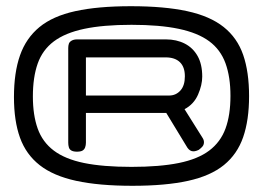

<svg xmlns="http://www.w3.org/2000/svg" viewBox="-20 -711 848 619"><path d="M402 -691Q510 -691 583.5 -675Q657 -659 701 -624Q745 -589 764 -534Q783 -479 783 -401Q783 -324 764 -269Q745 -214 702 -179Q659 -144 586.5 -128Q514 -112 407 -112Q299 -112 225.5 -128Q152 -144 108 -178.5Q64 -213 44.5 -267Q25 -321 25 -398Q25 -477 44.5 -532.5Q64 -588 107 -623.5Q150 -659 222.5 -675Q295 -691 402 -691ZM404 -173Q495 -173 556.5 -185.5Q618 -198 654.5 -225.5Q691 -253 707 -296.5Q723 -340 723 -402Q723 -463 707 -507Q691 -551 654.5 -578Q618 -605 556.5 -618Q495 -631 404 -631Q313 -631 251.5 -618Q190 -605 153.5 -577.5Q117 -550 101.5 -506Q86 -462 86 -400Q86 -340 101.5 -296.5Q117 -253 153.5 -225.5Q190 -198 251 -185.5Q312 -173 404 -173ZM575 -359 634 -265Q638 -258 637.5 -251Q637 -244 633 -239Q629 -234 621 -228Q607 -221 597.5 -224Q588 -227 581 -240L516 -347H257V-251Q257 -243 254.5 -236Q252 -229 246 -225.5Q240 -222 228 -222Q217 -222 210.5 -225.5Q204 -229 202 -236Q200 -243 200 -251V-556Q200 -564 202 -570Q204 -576 211 -580Q218 -584 229 -584H515Q549 -584 575.5 -570.5Q602 -557 617 -530.5Q632 -504 632 -464Q632 -437 618.5 -406Q605 -375 575 -359ZM257 -526V-403H525Q547 -403 561.5 -419Q576 -435 576 -465Q576 -495 560 -510.5Q544 -526 514 -526Z"/></svg>

Font: Fredoka Expanded
Style: Regular
Weight: 400
Width: 7
Designer: Ben Nathan
Foundry: Milena B. Brandão, Ben Nathan
Version: Version 2.001